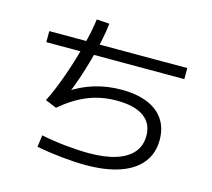

<svg xmlns="http://www.w3.org/2000/svg" viewBox="-110 -901 1158 1050"><g transform="rotate(15 469.0 -375.5)"><path d="M322.3 9.8C373 15 418.6 17.6 459 17.6C535.2 17.6 599.8 8.3 652.8 -10.3C705.9 -28.8 746.3 -55.8 773.9 -91.3C801.6 -126.8 815.4 -169.6 815.4 -219.7C815.4 -264 804.9 -302.1 783.7 -334C762.5 -365.9 731.6 -390.1 690.9 -406.7C650.2 -423.3 601.2 -431.6 543.9 -431.6C490.6 -431.6 439.6 -424.3 391.1 -409.7C342.6 -395 295.9 -372.4 251 -341.8L265.6 -331.1C291.7 -390.3 316.6 -462.7 340.3 -548.3C364.1 -634 378.9 -705.4 384.8 -762.7L312.5 -767.6C307.3 -724.6 296.5 -671.9 280.3 -609.4C264 -546.9 244.8 -484.7 222.7 -422.9C200.5 -361 179 -309.9 158.2 -269.5L221.7 -243.2C272.5 -286.1 322.8 -317.5 372.6 -337.4C422.4 -357.3 476.2 -367.2 534.2 -367.2C601.2 -367.2 652.2 -354.8 687 -330.1C721.8 -305.3 739.3 -269.5 739.3 -222.7C739.3 -185.5 728.5 -154.1 707 -128.4C685.5 -102.7 654 -83.2 612.3 -69.8C570.6 -56.5 519.5 -49.8 459 -49.8C419.3 -49.8 375.3 -52.2 327.1 -57.1C279 -62 232.7 -69 188.5 -78.1L179.7 -10.7C224 -2.3 271.5 4.6 322.3 9.8ZM78.1 -638.7V-576.2H859.4V-638.7Z"/></g></svg>

Font: Pretendard Variable
Style: Regular
Weight: 400
Designer: Base glyphs from Inter by Rasmus Andersson; Hangeul glyphs from Noto Sans CJK(Source Han Sans) by Jang Soo-young and Kan
Foundry: Kil Hyung-jin
Version: Version 1.309;Glyphs 3.2 (3225)